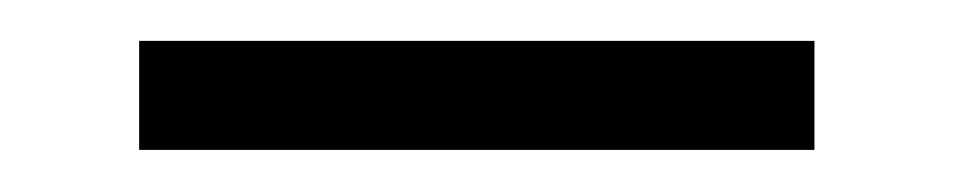

<svg xmlns="http://www.w3.org/2000/svg" viewBox="-20 -388 467 93"><path d="M374.5 -368.2V-315.4H47.4V-368.2Z"/></svg>

Font: LaylaRuqaa
Style: Regular
Weight: 400
Version: Version 2.0